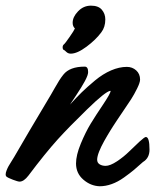

<svg xmlns="http://www.w3.org/2000/svg" viewBox="-44 -629 539 666"><path d="M474.6 -109.9Q474.6 -80.6 451.7 -66.9Q432.6 -49.8 420.2 -39.3Q407.7 -28.8 386.2 -13.4Q364.7 2 343.5 9.5Q322.3 17.1 301.8 17.1Q270.5 16.1 245.1 -5.9Q219.7 -27.8 219.7 -62Q219.7 -90.8 236.3 -130.9Q252.9 -170.9 270.3 -199.5Q287.6 -228 314 -267.1Q338.4 -303.7 339.8 -313L338.9 -314Q322.8 -312.5 259 -250.5Q195.3 -188.5 156.7 -146Q112.3 -96.7 54.7 -20Q38.6 1 23.9 1Q18.1 1 0.7 -5.6Q-16.6 -12.2 -21 -16.1Q-24.4 -18.1 -24.4 -23.9Q-24.4 -29.8 -21 -38.3Q-17.6 -46.9 -14.4 -52.5Q-11.2 -58.1 -3.9 -69.8Q3.4 -81.5 4.9 -84Q46.9 -157.2 132.8 -300.8Q136.7 -307.6 145.5 -323Q154.3 -338.4 161.1 -349.4Q168 -360.4 175.8 -370.1Q197.8 -397.9 250 -397.9Q261.7 -397.9 261.7 -378.9Q261.7 -368.7 250.7 -348.1Q239.7 -327.6 219.2 -296.9L198.7 -266.1Q221.7 -291.5 240 -309.3Q258.3 -327.1 285.6 -349.9Q313 -372.6 341.3 -384.8Q369.6 -397 396 -397Q415 -397 428.5 -384.8Q441.9 -372.6 441.9 -353Q441.9 -342.8 431.6 -322Q421.4 -301.3 410.9 -284.9Q400.4 -268.6 383.3 -243.7Q366.2 -218.8 363.8 -214.8Q363.3 -214.4 357.2 -204.8Q351.1 -195.3 348.1 -190.9Q345.2 -186.5 338.4 -175.5Q331.5 -164.6 327.4 -157.2Q323.2 -149.9 317.1 -139.2Q311 -128.4 307.4 -120.6Q303.7 -112.8 300 -103.8Q296.4 -94.7 294.7 -87.6Q293 -80.6 293 -75.2Q293 -64.5 301.5 -59.1Q310.1 -53.7 322.3 -53.7Q337.9 -53.7 361.6 -69.3Q385.3 -85 404.3 -103.8Q423.3 -122.6 440.4 -138.2Q457.5 -153.8 461.9 -153.8Q474.6 -153.8 474.6 -109.9ZM307.6 -517.1Q288.6 -491.2 256.1 -467Q223.6 -442.9 201.7 -442.9Q192.4 -442.9 186.3 -448.7Q180.2 -454.6 178.7 -455.1Q173.3 -456.5 173.3 -464.8Q173.3 -471.7 177.7 -475.1Q181.2 -477.5 197 -500.2Q212.9 -522.9 215.8 -530.3Q208 -537.6 208 -549.8Q208 -570.3 226.8 -589.8Q245.6 -609.4 271.5 -609.4Q297.4 -609.4 309.3 -595.2Q321.3 -581.1 321.3 -561.5Q321.3 -535.2 307.6 -517.1Z"/></svg>

Font: Yellowtail
Style: Regular
Weight: 400
Designer: Astigmatic (AOETI)
Foundry: Astigmatic (AOETI)
Version: Version 1.000